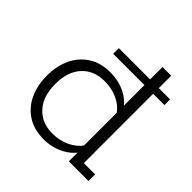

<svg xmlns="http://www.w3.org/2000/svg" viewBox="-162 -708 842 842"><g transform="rotate(45 259.0 -286.5)"><path d="M231 10Q170 10 128 -17.5Q86 -45 64.5 -92Q43 -139 43 -198Q43 -257 64.5 -303.5Q86 -350 128 -377.5Q170 -405 231 -405Q280 -405 321.5 -385Q363 -365 387 -327L375 -332V-471H181V-506H375V-583H429V-506H499V-471H429V-41H499V0H377V-65L387 -68Q363 -31 321.5 -10.5Q280 10 231 10ZM95 -198Q95 -121 134.5 -78Q174 -35 239 -35Q283 -35 319.5 -52Q356 -69 379 -101L375 -74V-319L379 -294Q356 -327 319.5 -343.5Q283 -360 239 -360Q174 -360 134.5 -317.5Q95 -275 95 -198Z"/></g></svg>

Font: Rokkitt SemiBold Light
Style: Regular
Weight: 300
Version: Version 3.103